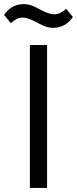

<svg xmlns="http://www.w3.org/2000/svg" viewBox="-53 -918 376 938"><path d="M208 -782C254 -782 285 -808 303 -835L270 -875C250 -858 234 -848 212 -848C195 -848 174 -855 142 -872C121 -883 97 -898 62 -898C16 -898 -15 -872 -33 -845L0 -805C20 -822 36 -832 58 -832C75 -832 96 -825 128 -808C149 -797 173 -782 208 -782ZM93 0H177V-698H93Z"/></svg>

Font: Braiins Sans
Style: Regular
Weight: 400
Designer: Mike Abbink, Paul van der Laan, Pieter van Rosmalen, Jiri Chlebus, Lubos Buracinsky
Foundry: Bold Monday, Sudetype
Version: Version 1.000;hotconv 1.0.109;makeotfexe 2.5.65596